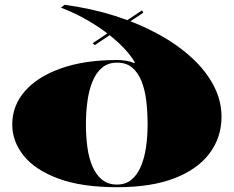

<svg xmlns="http://www.w3.org/2000/svg" viewBox="-20 -765 974 800"><path d="M468 15Q320 15 223 -21Q126 -57 78.5 -116.5Q31 -176 31 -246Q31 -325 84 -385.5Q137 -446 235 -480.5Q333 -515 468 -515Q486 -515 505 -512Q524 -509 539 -502L542 -505Q522 -539 489.5 -571.5Q457 -604 417 -633.5Q377 -663 330.5 -688.5Q284 -714 234 -733L249 -745Q361 -730 460 -698.5Q559 -667 640 -622.5Q721 -578 780 -523.5Q839 -469 871 -407Q903 -345 903 -279Q903 -193 853.5 -126.5Q804 -60 707.5 -22.5Q611 15 468 15ZM468 4Q503 4 527.5 -16Q552 -36 567 -71.5Q582 -107 588.5 -152Q595 -197 595 -246Q595 -298 589.5 -344.5Q584 -391 569.5 -427Q555 -463 530.5 -483.5Q506 -504 468 -504Q431 -504 406 -483.5Q381 -463 366 -427Q351 -391 344.5 -344.5Q338 -298 338 -246Q338 -198 344 -152.5Q350 -107 365 -72Q380 -37 405 -16.5Q430 4 468 4ZM375 -577 366 -585 572 -722 577 -712Z"/></svg>

Font: Kalnia SemiExpanded SemiBold
Style: Regular
Weight: 600
Width: 6
Designer: Frida Medrano
Foundry: Frida Medrano
Version: Version 1.105